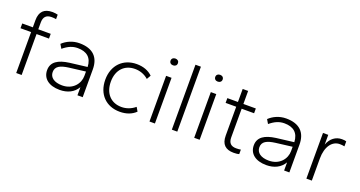

<svg xmlns="http://www.w3.org/2000/svg" viewBox="-40 -1260 3476 1856"><g transform="rotate(20 1698.0 -332.0)"><path d="M192 0V-421H320V-470H192V-540C192 -597 219 -625 272 -625C288 -625 309 -624 320 -621V-667C308 -671 284 -674 264 -674C180 -674 136 -632 136 -543V-470H27V-421H136V0Z M585 10C665 10 730 -21 766 -84V0H820V-286C820 -411 751 -480 614 -480C545 -480 484 -452 441 -411L466 -369C518 -412 562 -430 614 -430C706 -430 761 -386 765 -291L585 -269C474 -254 407 -214 407 -129C407 -44 473 10 585 10ZM593 -39C512 -39 464 -74 464 -130C464 -189 512 -212 596 -223L765 -244V-199C765 -120 704 -39 593 -39Z M1203 10C1271 10 1326 -11 1366 -50L1342 -91C1301 -56 1252 -39 1203 -39C1096 -39 1024 -113 1024 -235C1024 -356 1096 -430 1203 -430C1252 -430 1301 -414 1342 -378L1366 -420C1326 -459 1271 -480 1203 -480C1063 -480 967 -383 967 -235C967 -85 1063 10 1203 10Z M1563 0V-470H1507V0ZM1535 -588C1558 -588 1573 -602 1573 -623C1573 -644 1558 -658 1535 -658C1512 -658 1497 -644 1497 -623C1497 -602 1512 -588 1535 -588Z M1793 0V-668H1737V0Z M2023 0V-470H1967V0ZM1995 -588C2018 -588 2033 -602 2033 -623C2033 -644 2018 -658 1995 -658C1972 -658 1957 -644 1957 -623C1957 -602 1972 -588 1995 -588Z M2374 6C2394 6 2418 4 2430 -1V-47C2419 -44 2398 -43 2382 -43C2330 -43 2302 -68 2302 -127V-421H2430V-470H2302V-604H2246V-470H2137V-421H2246V-124C2246 -35 2290 6 2374 6Z M2711 10C2791 10 2856 -21 2892 -84V0H2946V-286C2946 -411 2877 -480 2740 -480C2671 -480 2610 -452 2567 -411L2592 -369C2644 -412 2688 -430 2740 -430C2832 -430 2887 -386 2891 -291L2711 -269C2600 -254 2533 -214 2533 -129C2533 -44 2599 10 2711 10ZM2719 -39C2638 -39 2590 -74 2590 -130C2590 -189 2638 -212 2722 -223L2891 -244V-199C2891 -120 2830 -39 2719 -39Z M3177 0V-227C3177 -351 3234 -424 3311 -424C3328 -424 3344 -422 3360 -419V-470C3351 -474 3334 -476 3315 -476C3251 -476 3200 -438 3175 -370V-470H3121V0Z"/></g></svg>

Font: Gantari Light
Style: Regular
Weight: 300
Designer: Anugrah Pasau
Foundry: Lafontype
Version: Version 1.000